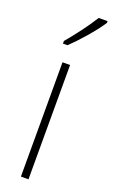

<svg xmlns="http://www.w3.org/2000/svg" viewBox="-150 -800 494 835"><g transform="rotate(20 96.5 -382.0)"><path d="M193 -756V-764H152C120 -713 88 -671 44 -618V-606H65C104 -643 162 -708 193 -756ZM105 0V-529H70V0Z"/></g></svg>

Font: Noto Sans Bengali ExtraCondensed ExtraLight
Style: Regular
Weight: 200
Width: 2
Designer: Joana Ranito - Universal Thirst; Jelle Bosma - Monotype Design Team
Foundry: Universal Thirst ehf.
Version: Version 3.000